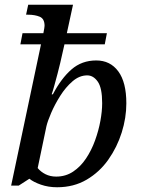

<svg xmlns="http://www.w3.org/2000/svg" viewBox="-20 -780 602 810"><path d="M221 10Q184 10 152.5 -1Q121 -12 104 -26L59 3H27L153 -593H66L75 -640H163Q168 -665 168 -671Q168 -701 147.5 -709.5Q127 -718 98 -718H90L99 -760H288L262 -640H431L422 -593H252L234 -514Q230 -496 223 -470Q216 -444 209.5 -420Q203 -396 198 -382H203Q238 -449 281.5 -487Q325 -525 386 -525Q445 -525 479 -479Q513 -433 513 -344Q513 -283 493.5 -221Q474 -159 437 -106.5Q400 -54 345.5 -22Q291 10 221 10ZM217 -35Q257 -35 288.5 -56Q320 -77 343 -111.5Q366 -146 381 -187.5Q396 -229 403.5 -270Q411 -311 411 -345Q411 -409 392.5 -435.5Q374 -462 348 -462Q315 -462 286 -437Q257 -412 234 -375.5Q211 -339 196 -304Q181 -269 176 -248L139 -71Q152 -55 172 -45Q192 -35 217 -35Z"/></svg>

Font: NotoSerif-Italic
Style: Regular
Weight: 400
Italic angle: -12°
Designer: Monotype Design Team
Foundry: Monotype Imaging Inc.
Version: Version 2.007; ttfautohint (v1.8) -l 8 -r 50 -G 200 -x 14 -D